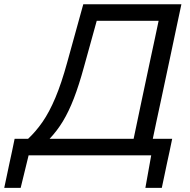

<svg xmlns="http://www.w3.org/2000/svg" viewBox="-92 -733 896 906"><path d="M-72 153.5Q-66 125.5 -60 97Q-54 68.5 -48 40Q-41.5 11 -35.2 -19Q-29 -49 -23 -78H40.5Q77 -112 108.8 -157.8Q140.5 -203.5 169.2 -271.5Q198 -339.5 225.5 -440Q245.5 -512 264.5 -581Q283.5 -650 301 -713H764Q751.5 -655 739.5 -598Q727.5 -541 713 -472.5L665.5 -249.5Q655 -201.5 646.2 -160Q637.5 -118.5 629 -78H720.5Q714.5 -49 708.2 -19Q702 11 695.5 39.5Q689.5 68 683.5 96.8Q677.5 125.5 671.5 153.5H594L621.5 0H43L5.5 153.5ZM304 -416.5Q280.5 -330.5 256.5 -268.5Q232.5 -206.5 205 -161Q177.5 -115.5 142 -78H538.5Q547 -118.5 555.8 -160.2Q564.5 -202 574.5 -249.5L619.5 -461.5Q630 -510 639 -552Q648 -594 656.5 -635H364.5Q349.5 -581 334.5 -526.5Q319.5 -472 304 -416.5Z"/></svg>

Font: Commissioner
Style: Italic
Weight: 400
Italic angle: -12°
Designer: Kostas Bartsokas
Foundry: Kostas Bartsokas
Version: Version 1.000; ttfautohint (v1.8.3)